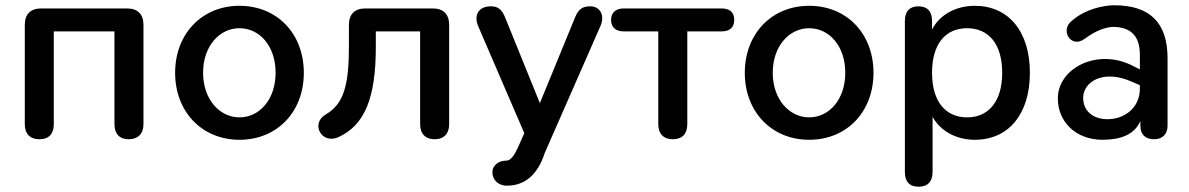

<svg xmlns="http://www.w3.org/2000/svg" viewBox="-20 -520 4509 728"><path d="M129 8C166 8 184 -13 184 -49V-401H414V-49C414 -13 433 8 468 8C503 8 524 -13 524 -49V-426C524 -466 502 -488 462 -488H136C96 -488 74 -466 74 -426V-49C74 -13 94 8 129 8Z M888 10C1032 10 1132 -97 1132 -244C1132 -391 1032 -498 888 -498C745 -498 644 -391 644 -244C644 -97 745 10 888 10ZM888 -75C813 -75 750 -143 750 -244C750 -346 813 -413 888 -413C964 -413 1025 -346 1025 -244C1025 -143 964 -75 888 -75Z M1628 8C1663 8 1683 -13 1683 -49V-426C1683 -466 1661 -488 1621 -488H1365C1325 -488 1303 -466 1303 -426V-346C1303 -201 1285 -126 1215 -86C1157 -52 1198 27 1261 1C1364 -45 1405 -150 1405 -343V-401H1573V-49C1573 -13 1593 8 1628 8Z M1847 133C1847 160 1867 184 1902 184C1958 184 2010 156 2041 73L2045 61L2257 -422C2274 -461 2256 -496 2218 -496C2188 -496 2173 -485 2160 -453L2027 -129L1896 -452C1883 -485 1868 -496 1841 -496C1793 -496 1776 -461 1793 -421L1968 -15L1944 39L1940 47C1925 79 1911 89 1900 89C1873 89 1848 104 1847 133Z M2531 8C2567 8 2586 -13 2586 -49V-401H2716C2747 -401 2764 -416 2764 -445C2764 -473 2747 -488 2716 -488H2345C2315 -488 2297 -472 2297 -445C2297 -416 2315 -401 2345 -401H2476V-49C2476 -13 2496 8 2531 8Z M3048 10C3192 10 3292 -97 3292 -244C3292 -391 3192 -498 3048 -498C2905 -498 2804 -391 2804 -244C2804 -97 2905 10 3048 10ZM3048 -75C2973 -75 2910 -143 2910 -244C2910 -346 2973 -413 3048 -413C3124 -413 3185 -346 3185 -244C3185 -143 3124 -75 3048 -75Z M3463 188C3498 188 3516 168 3516 132V-77C3545 -24 3605 10 3676 10C3805 10 3885 -88 3885 -244C3885 -401 3804 -498 3676 -498C3603 -498 3542 -463 3514 -408V-440C3514 -476 3497 -496 3462 -496C3428 -496 3411 -476 3411 -440V132C3411 168 3428 188 3463 188ZM3647 -75C3566 -75 3514 -134 3514 -244C3514 -355 3566 -413 3647 -413C3727 -413 3780 -355 3780 -244C3780 -134 3727 -75 3647 -75Z M4159 10C4229 10 4281 -9 4304 -61V-42C4304 -11 4322 8 4356 8C4388 8 4407 -12 4407 -43V-299C4407 -435 4339 -500 4205 -500C4165 -500 4096 -486 4045 -442C3997 -406 4041 -334 4093 -373C4138 -407 4178 -418 4202 -418C4265 -417 4302 -386 4302 -313V-257L4276 -270C4143 -339 3992 -263 3991 -148C3990 -63 4054 9 4159 10ZM4087 -149C4087 -209 4162 -259 4272 -210L4302 -197V-184C4302 -109 4241 -68 4180 -68C4122 -68 4087 -101 4087 -149Z"/></svg>

Font: SN Pro Medium
Style: Regular
Weight: 500
Designer: Tobias Whetton
Foundry: Supernotes
Version: Version 1.003;Glyphs 3.3 (3324)